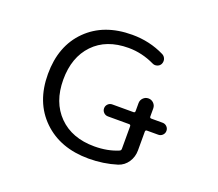

<svg xmlns="http://www.w3.org/2000/svg" viewBox="-124 -939 1249 1102"><g transform="rotate(20 500.0 -388.0)"><path d="M536.1 -276.4Q520.5 -276.4 509.8 -287.1Q499 -297.9 499 -313Q499 -328.1 509.8 -338.9Q520.5 -349.6 536.1 -349.6H665Q674.8 -349.6 674.8 -359.4V-408.2Q674.8 -426.8 688 -439.9Q701.2 -453.1 719.7 -453.1Q738.3 -453.1 751.5 -439.9Q764.6 -426.8 764.6 -408.2V-359.4Q764.6 -349.6 774.4 -349.6H842.8Q858.4 -349.6 869.1 -338.9Q879.9 -328.1 879.9 -313Q879.9 -297.9 869.1 -287.1Q858.4 -276.4 842.8 -276.4H774.4Q764.6 -276.4 764.6 -266.6V-152.3Q764.6 -112.3 743.2 -80.1Q721.7 -47.9 685.5 -36.1Q603.5 -10.7 513.7 -10.7Q339.8 -10.7 234.4 -113.3Q128.9 -215.8 128.9 -387.7Q128.9 -559.6 231.9 -662.1Q335 -764.6 507.8 -764.6Q614.3 -764.6 705.1 -719.7Q719.7 -712.9 725.6 -696.3Q727.5 -690.4 727.5 -683.6Q727.5 -674.8 723.6 -666Q716.8 -652.3 701.7 -647.5Q686.5 -642.6 672.9 -649.4Q595.7 -686.5 513.7 -686.5Q377.9 -686.5 300.3 -605.5Q222.7 -524.4 222.7 -387.7Q222.7 -250 303.2 -168.9Q383.8 -87.9 520.5 -87.9Q601.6 -87.9 666 -115.2Q674.8 -119.1 674.8 -128.9V-266.6Q674.8 -276.4 665 -276.4Z"/></g></svg>

Font: Rounded-X Mgen+ 2m regular
Style: Regular
Weight: 400
Designer: [Source Han Sans]
Ryoko NISHIZUKA  (kana & ideographs); Paul D. Hunt (Latin, Greek & Cyrillic); Wenlong ZHANG  (bopomofo
Version: Version 1.059.20150602